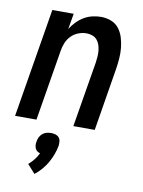

<svg xmlns="http://www.w3.org/2000/svg" viewBox="-87 -589 674 902"><g transform="rotate(10 250.0 -137.5)"><path d="M4 0 90 -520H192L179 -445Q190 -463 206 -479.5Q222 -496 240.5 -507Q259 -518 280 -523Q301 -528 321 -528Q347 -528 370 -519Q393 -510 407.5 -491Q422 -472 429 -448.5Q436 -425 438.5 -400.5Q441 -376 439 -350Q437 -324 433 -299L384 0H282L334 -313Q336 -327 337 -342Q338 -357 336.5 -371Q335 -385 330.5 -398Q326 -411 317 -421Q308 -431 294.5 -435.5Q281 -440 267 -440Q248 -440 228.5 -432.5Q209 -425 194.5 -410Q180 -395 172.5 -376.5Q165 -358 162 -339L106 0ZM141 253 104 212Q118 200 130 185Q142 170 150 153Q143 151 136.5 146.5Q130 142 127 135Q124 128 123 119.5Q122 111 124 103Q125 92 130 81.5Q135 71 143.5 63.5Q152 56 163 53Q174 50 185 50Q196 50 206 53Q216 56 222.5 63.5Q229 71 230 81.5Q231 92 230 103Q226 124 218.5 144.5Q211 165 200 184.5Q189 204 174 221.5Q159 239 141 253Z"/></g></svg>

Font: Iosevka Curly Semibold
Style: Italic
Weight: 600
Italic angle: -9°
Monospace: yes
Designer: Belleve Invis
Foundry: Belleve Invis
Version: Version 22.1.2; ttfautohint (v1.8.4)